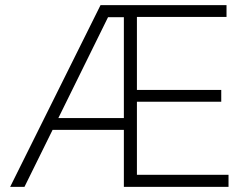

<svg xmlns="http://www.w3.org/2000/svg" viewBox="-20 -727 968 747"><path d="M371.1 -707H861.3V-661.1H512.7V-377H840.8V-331.1H512.7V-46.9H869.1V0H461.9V-221.7H184.6L75.2 0H19.5ZM461.9 -267.6V-660.2H400.4L207 -267.6Z"/></svg>

Font: Pretendard JP ExtraLight
Style: Regular
Weight: 200
Designer: Base glyphs from Inter by Rasmus Andersson; Hangeul glyphs from Noto Sans CJK(Source Han Sans) by Jang Soo-young and Kan
Foundry: Kil Hyung-jin
Version: Version 1.309